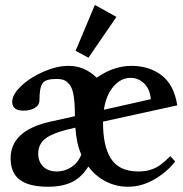

<svg xmlns="http://www.w3.org/2000/svg" viewBox="-20 -728 723 760"><path d="M330.1 -499.5 279.3 -526.9 355.5 -708.5 440.9 -661.1ZM170.4 11.2Q94.7 11.2 58.3 -16.4Q22 -43.9 22 -101.1Q22 -210 175.3 -245.6L276.4 -268.1V-273.4Q276.4 -319.8 271.5 -349.4Q266.6 -378.9 255.6 -392.8Q244.6 -406.7 232.9 -411.1Q221.2 -415.5 202.1 -415.5Q160.2 -415.5 148.2 -398.2Q136.2 -380.9 136.2 -331.5Q136.2 -312 118.2 -301Q100.1 -290 73.2 -290Q28.3 -290 28.3 -324.7Q28.3 -354 64.2 -387.9Q100.1 -421.9 152.8 -444.6Q205.6 -467.3 251.5 -467.3Q314.5 -467.3 362.8 -420.4Q429.7 -467.3 500.5 -467.3Q571.8 -467.3 620.6 -429.2Q669.4 -391.1 681.6 -311L387.7 -246.6Q387.7 -198.7 394.8 -163.8Q401.9 -128.9 417.7 -102.5Q433.6 -76.2 460.9 -62.7Q488.3 -49.3 527.8 -49.3Q556.2 -49.3 577.9 -56.6Q599.6 -64 614.7 -75.2Q629.9 -86.4 654.3 -109.9L673.3 -88.9Q642.1 -47.9 591.6 -18.3Q541 11.2 486.3 11.2Q439 11.2 397.9 -10.3Q356.9 -31.7 329.6 -68.8Q303.2 -26.4 265.4 -7.6Q227.5 11.2 170.4 11.2ZM497.1 -419.9Q458.5 -419.9 429.2 -385.7Q399.9 -351.6 391.1 -293.5L577.1 -335.4Q573.2 -376 550.3 -397.9Q527.3 -419.9 497.1 -419.9ZM131.3 -120.1Q131.3 -87.9 151.1 -68.6Q170.9 -49.3 205.6 -49.3Q236.3 -49.3 262.9 -66.9Q289.6 -84.5 301.8 -116.2Q283.2 -156.7 278.3 -222.7L273.9 -221.7Q193.4 -204.1 162.4 -181.4Q131.3 -158.7 131.3 -120.1Z"/></svg>

Font: Elstob 6pt
Style: Bold
Weight: 700
Designer: Peter S. Baker
Version: Version 1.015